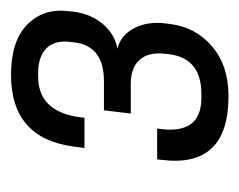

<svg xmlns="http://www.w3.org/2000/svg" viewBox="-64 -762 443 356"><g transform="rotate(-90 158.0 -584.5)"><path d="M97.2 -515.1Q84 -433.1 153.8 -433.1H161.1Q227.1 -433.1 234.9 -492.2L235.8 -500Q239.3 -531.2 224.6 -547.6Q210 -564 180.2 -564H125L130.9 -613.8H185.1Q250 -613.8 256.8 -668L257.8 -675.8Q261.2 -706.1 245.4 -720.9Q229.5 -735.8 200.2 -735.8H193.8Q125 -735.8 117.2 -649.9H61L64 -671.9Q80.1 -786.1 196.8 -786.1Q259.3 -786.1 289.8 -756.1Q320.3 -726.1 314.9 -680.2L314 -671.9Q310.5 -639.2 291.3 -616.2Q272 -593.3 245.1 -588.9Q270.5 -582.5 283.4 -557.4Q296.4 -532.2 292 -499L291 -491.2Q285.2 -443.8 249.5 -413.3Q213.9 -382.8 157.2 -382.8Q23.4 -382.8 39.1 -506.8L40 -515.1Z"/></g></svg>

Font: Cooper Hewitt
Style: Book Italic
Weight: 706
Designer: Village Type and Design LLC
Foundry: Cooper Hewitt Smithsonian Design Museum
Version: 1.000